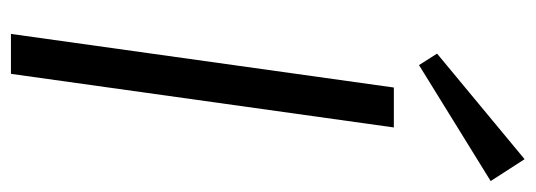

<svg xmlns="http://www.w3.org/2000/svg" viewBox="-334 -645 979 351"><g transform="rotate(90 155.5 -469.5)"><path d="M213 -700 115 0H42L140 -700ZM311 -877 99 -746 78 -779 271 -939Z"/></g></svg>

Font: Pathway Extreme SemiCondensed Light
Style: Italic
Weight: 300
Width: 4
Italic angle: -8°
Version: Version 1.001;gftools[0.9.26]